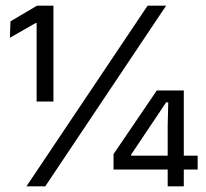

<svg xmlns="http://www.w3.org/2000/svg" viewBox="-20 -659 728 679"><path d="M109.5 -300V-577.5H106L15 -525.5L17 -583.5L111 -639H169V-300ZM73.5 0 502 -639H567.5L140 0ZM573 0V-214.5L575 -297H567.5L443.5 -112V-91L415.5 -108.5H679V-59.5H381.5V-114L534.5 -339H630V0Z"/></svg>

Font: Anek Bangla Medium
Style: Regular
Weight: 400
Version: Version 1.003